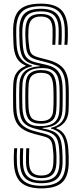

<svg xmlns="http://www.w3.org/2000/svg" viewBox="-20 -825 448 1052"><path d="M206 207.2Q132.2 207.2 96 175.5Q59.8 143.8 56 69.5Q55.2 55.5 55.5 31.5Q55.8 7.5 57.5 -12.5H74.2Q72.2 7.8 72.1 31.6Q72 55.5 72.8 69.5Q75.8 136 108 164.5Q140.2 193 206 193Q275.5 193 306.8 164.4Q338 135.8 339.5 69.5Q340 53.5 339.6 33.9Q339.2 14.2 337.8 -5.8Q335.8 -39.8 327.9 -62.4Q320 -85 303.6 -99Q287.2 -113 259.2 -120.8V-124.5Q298.2 -133.8 317.5 -156.8Q336.8 -179.8 339 -218.5Q339.5 -231 339.9 -248.4Q340.2 -265.8 340.2 -284.5Q340.2 -303.2 340.1 -320.4Q340 -337.5 339.5 -349.8Q337.8 -409 315.1 -439Q292.5 -469 236.5 -483.2L190 -495.2Q164.5 -501.5 150.1 -511.2Q135.8 -521 129.4 -538.2Q123 -555.5 121.2 -584.2Q119.5 -605.5 118.9 -627Q118.2 -648.5 119.5 -666.5Q121.8 -710.2 141.6 -729.4Q161.5 -748.5 204 -748.5Q245.2 -748.5 264.1 -729.4Q283 -710.2 284.8 -667Q285.2 -653 284.9 -626.6Q284.5 -600.2 283 -579.5H266.8Q267.8 -600.2 268.1 -626.6Q268.5 -653 268 -667Q266.5 -702.8 251.2 -718.6Q236 -734.5 204 -734.5Q170.8 -734.5 154.6 -718.6Q138.5 -702.8 136.2 -666.5Q135 -648.5 135.1 -626.8Q135.2 -605 138.2 -584Q139.8 -559 144.9 -544.6Q150 -530.2 161.6 -522.5Q173.2 -514.8 194.5 -509.5L240.5 -497.5Q303.2 -481.2 328.9 -448.1Q354.5 -415 356.2 -349.8Q356.8 -337.5 356.9 -320.4Q357 -303.2 357 -284.4Q357 -265.5 356.6 -248.1Q356.2 -230.8 355.8 -218.2Q353.5 -181.2 335.9 -157.8Q318.2 -134.2 288.8 -124.5V-121.5Q322.5 -108.8 337.2 -79.4Q352 -50 354.5 -5.8Q356 14.2 356.4 34Q356.8 53.8 356.5 69.8Q354.8 143.5 319.6 175.4Q284.5 207.2 206 207.2ZM206 179Q266.2 179 293.5 153.6Q320.8 128.2 322.8 69.2Q323.2 53.8 322.8 34.1Q322.2 14.5 321 -5.5Q318.2 -48 307.1 -70.8Q296 -93.5 273.2 -104.2Q250.5 -115 212.8 -121.2L213 -124.2Q267.2 -127.2 293.2 -150.1Q319.2 -173 322 -218.8Q322.8 -230.8 323.1 -248Q323.5 -265.2 323.5 -284.1Q323.5 -303 323.4 -320.2Q323.2 -337.5 322.8 -349.8Q321 -403 300.6 -431.2Q280.2 -459.5 231.2 -470.5L185.2 -480.8Q155.2 -487.5 138.2 -499Q121.2 -510.5 113.9 -530.9Q106.5 -551.2 104.5 -583.5Q103 -605.8 102.4 -627.4Q101.8 -649 102.8 -666.8Q105 -718.2 128.5 -740.5Q152 -762.8 204 -762.8Q253.5 -762.8 276.5 -740.5Q299.5 -718.2 301.5 -667Q302 -653.2 301.4 -626.8Q300.8 -600.2 299.8 -579.5H316.2Q318 -600 318.4 -626.6Q318.8 -653.2 318 -667Q315.5 -726.2 288.5 -751.6Q261.5 -777 204 -777Q142.8 -777 115.2 -751.4Q87.8 -725.8 85.8 -667Q85.2 -649.2 85.8 -627.4Q86.2 -605.5 87.5 -583.5Q89.8 -547.2 98.5 -524.2Q107.2 -501.2 126.8 -488.1Q146.2 -475 180.8 -468L198 -464.5V-461.8Q144.5 -459 117 -435.1Q89.5 -411.2 86.5 -365.2Q85.8 -353.5 85.4 -336.2Q85 -319 85 -300Q85 -281 85.4 -263.8Q85.8 -246.5 86 -234.5Q87.8 -179.8 108.4 -154.8Q129 -129.8 179 -118.2L223.2 -107.5Q253.5 -100.8 270.2 -89.2Q287 -77.8 294.5 -57.9Q302 -38 304.2 -5.2Q305.8 14.5 306.1 34Q306.5 53.5 306 69Q304 120.5 280.6 142.8Q257.2 165 206 165Q156.5 165 132.2 142.6Q108 120.2 106 69.2Q105.5 55.5 105.8 31.8Q106 8 107.2 -12.5H90.5Q89 8 88.9 31.8Q88.8 55.5 89.2 69.2Q91.8 128 120.2 153.5Q148.8 179 206 179ZM206 151Q165 151 144.6 131.8Q124.2 112.5 122.8 69.2Q122.2 55.5 122.4 31.8Q122.5 8 123.8 -12.5H140.2Q139 8.2 138.9 31.9Q138.8 55.5 139.2 69.2Q141 105 157.6 120.9Q174.2 136.8 206 136.8Q239 136.8 254.5 121Q270 105.2 272.2 68.8Q273.2 53 273.1 33.5Q273 14 270.2 -5.2Q268.8 -29.8 263.5 -44.1Q258.2 -58.5 246.6 -66.5Q235 -74.5 214 -79.2L169 -91Q107.5 -106.8 80.8 -138.6Q54 -170.5 52.2 -234.5Q52 -246.5 51.8 -263.9Q51.5 -281.2 51.5 -300.1Q51.5 -319 51.9 -336.4Q52.2 -353.8 52.8 -365.8Q55 -405.8 72.8 -428.9Q90.5 -452 120.5 -463.2V-466Q85.8 -480.2 70.9 -509.2Q56 -538.2 54 -583.2Q53 -605.2 52.4 -627.2Q51.8 -649.2 52 -667.2Q53.5 -716.5 69.1 -746.8Q84.8 -777 117.8 -791Q150.8 -805 204 -805Q278.2 -805 313 -773.4Q347.8 -741.8 351.5 -667Q352.2 -653.2 351.8 -626.4Q351.2 -599.5 349.2 -579.5H332.8Q334.8 -599.8 335.1 -626.5Q335.5 -653.2 334.8 -667Q331.8 -733.8 301 -762.4Q270.2 -791 204 -791Q133.2 -791 102 -762.2Q70.8 -733.5 69 -667.2Q68.5 -649 69 -627.1Q69.5 -605.2 70.8 -583.5Q72.8 -549 81.9 -525.9Q91 -502.8 109.2 -488.4Q127.5 -474 156 -465.2V-461.8Q118.2 -454 95.2 -432.5Q72.2 -411 69.8 -365.5Q69 -353.5 68.6 -336.2Q68.2 -319 68.2 -300Q68.2 -281 68.6 -263.8Q69 -246.5 69.2 -234.5Q70.8 -176.2 94.8 -147.6Q118.8 -119 173.2 -105.2L218.5 -93.8Q243.2 -88 257.5 -78.1Q271.8 -68.2 278.5 -50.8Q285.2 -33.2 287.2 -5.2Q289.2 14 289.6 33.6Q290 53.2 289.2 69Q287 112.8 267.4 131.9Q247.8 151 206 151ZM194 -134Q147 -135.2 125.9 -158.9Q104.8 -182.5 102.8 -234.5Q102.5 -246.2 102.1 -263.4Q101.8 -280.5 101.8 -299.5Q101.8 -318.5 102.1 -335.8Q102.5 -353 103.2 -365Q106.5 -412.5 134.8 -432.9Q163 -453.2 217 -452Q261.2 -451.2 282.6 -427Q304 -402.8 305.8 -349.8Q306.2 -337.8 306.5 -320.6Q306.8 -303.5 306.8 -284.8Q306.8 -266 306.4 -248.8Q306 -231.5 305.2 -219Q302.5 -173.8 276.4 -153.2Q250.2 -132.8 194 -134ZM203.8 -147.2Q243.5 -147 264.6 -163.5Q285.8 -180 288.2 -219.2Q289.2 -231.2 289.8 -248.8Q290.2 -266.2 290.1 -285.1Q290 -304 289.8 -321.1Q289.5 -338.2 289 -349.8Q287 -397.5 268.8 -419.2Q250.5 -441 203.8 -441Q166.2 -441 144.8 -423.8Q123.2 -406.5 120.2 -364.8Q119.2 -352.5 118.9 -335.1Q118.5 -317.8 118.5 -299Q118.5 -280.2 118.8 -263.1Q119 -246 119.5 -234.5Q121.5 -190 139.5 -168.9Q157.5 -147.8 203.8 -147.2ZM203.8 -161.8Q166 -162.2 152.2 -179.4Q138.5 -196.5 136.5 -234.5Q135.8 -245.5 135.5 -262.2Q135.2 -279 135.1 -297.9Q135 -316.8 135.5 -334.4Q136 -352 137 -364.5Q139.8 -398.8 157.4 -412.5Q175 -426.2 203.8 -426.2Q241.8 -426.2 255.9 -408.1Q270 -390 272 -349.8Q272.8 -338.8 273.1 -321.8Q273.5 -304.8 273.5 -285.8Q273.5 -266.8 273 -249.2Q272.5 -231.8 271.5 -219.5Q269 -188 252.4 -174.8Q235.8 -161.5 203.8 -161.8Z"/></svg>

Font: Big Shoulders Inline Text Thin Medium
Style: Regular
Weight: 500
Version: Version 2.002